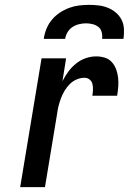

<svg xmlns="http://www.w3.org/2000/svg" viewBox="-20 -770 540 790"><path d="M63 0 151 -530H252L237 -436Q247 -456 261 -475Q275 -494 293 -508.5Q311 -523 332.5 -530.5Q354 -538 376 -538Q395 -538 412 -532.5Q429 -527 440.5 -514Q452 -501 458 -484.5Q464 -468 466 -450Q468 -432 466.5 -413Q465 -394 462 -376H360Q362 -388 362.5 -400.5Q363 -413 360.5 -424Q358 -435 349 -442.5Q340 -450 328 -450Q311 -450 295 -443Q279 -436 267 -424Q255 -412 246 -397Q237 -382 231 -366Q225 -350 221 -334.5Q217 -319 215 -302L165 0ZM160 -610Q163 -631 171 -651Q179 -671 193 -688Q207 -705 225.5 -717.5Q244 -730 264.5 -737.5Q285 -745 305.5 -747.5Q326 -750 347 -750Q367 -750 387 -747.5Q407 -745 425 -737.5Q443 -730 457.5 -717.5Q472 -705 480.5 -688Q489 -671 490 -650.5Q491 -630 488 -610H400Q402 -624 398.5 -637.5Q395 -651 385 -659Q375 -667 361.5 -670.5Q348 -674 334 -674Q320 -674 305.5 -670.5Q291 -667 278.5 -659Q266 -651 258 -637.5Q250 -624 248 -610Z"/></svg>

Font: Iosevka Curly Semibold Oblique
Style: Regular
Weight: 600
Italic angle: -9°
Monospace: yes
Designer: Belleve Invis
Foundry: Belleve Invis
Version: Version 11.1.0; ttfautohint (v1.8.3)